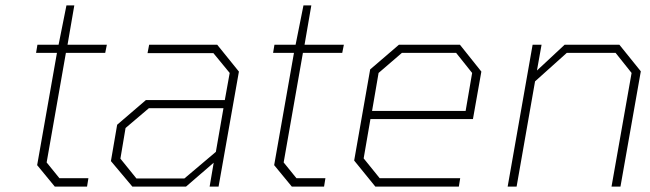

<svg xmlns="http://www.w3.org/2000/svg" viewBox="-20 -688 2396 708"><path d="M182 0 117 -79 190 -493H113L118 -523H196L225 -668H254L229 -523H374L368 -493H223L152 -89L199 -31H306L301 0Z M468 0 389 -94 412 -228 518 -319H809L827 -419L767 -492H524L530 -523H781L861 -424L786 0H753L768 -88L666 0ZM483 -30H660L776 -128L804 -289H529L443 -216L424 -103Z M1056 0 991 -79 1064 -493H987L992 -523H1070L1099 -668H1128L1103 -523H1248L1242 -493H1097L1026 -89L1073 -31H1180L1175 0Z M1364 0 1286 -96 1345 -432 1451 -523H1676L1755 -424L1724 -249H1346L1321 -104L1380 -31H1677L1672 0ZM1352 -279H1697L1721 -419L1662 -493H1462L1376 -419Z M1852 0 1944 -523H1977L1960 -428L2062 -523H2264L2343 -425L2268 0H2235L2309 -419L2250 -493H2070L1953 -388L1885 0Z"/></svg>

Font: Tomorrow ExtraLight
Style: Italic
Weight: 275
Italic angle: -10°
Designer: Tony de Marco, Monica Rizzolli
Foundry: Just in Type
Version: Version 2.002